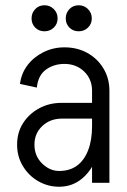

<svg xmlns="http://www.w3.org/2000/svg" viewBox="-20 -695 481 730"><path d="M330 0V-350H396V0ZM205 15V-45Q245 -45 272.5 -65Q300 -85 315 -123.5Q330 -162 330 -215H368Q368 -147 347 -95Q326 -43 289.5 -14Q253 15 205 15ZM205 15Q162 15 125.5 -6Q89 -27 67 -63.5Q45 -100 45 -145H111Q111 -102 140 -73.5Q169 -45 205 -45ZM45 -145Q45 -191 67.5 -226.5Q90 -262 128.5 -283Q167 -304 215 -304V-244Q171 -244 141 -216Q111 -188 111 -145ZM215 -244V-304H383V-244ZM330 -215V-351H368V-215ZM396 -350H330Q330 -394 300 -423Q270 -452 225 -452V-515Q274 -515 312.5 -493.5Q351 -472 373.5 -434.5Q396 -397 396 -350ZM120 -362 56 -376Q61 -416 84.5 -447Q108 -478 145 -496.5Q182 -515 225 -515V-452Q185 -452 155 -430.5Q125 -409 120 -362ZM149 -576Q128 -576 114 -590Q100 -604 100 -625Q100 -646 114 -660.5Q128 -675 149 -675Q170 -675 184.5 -660.5Q199 -646 199 -625Q199 -604 184.5 -590Q170 -576 149 -576ZM279 -576Q258 -576 244 -590Q230 -604 230 -625Q230 -646 244 -660.5Q258 -675 279 -675Q300 -675 314.5 -660.5Q329 -646 329 -625Q329 -604 314.5 -590Q300 -576 279 -576Z"/></svg>

Font: Akshar Light Light
Style: Regular
Weight: 300
Version: Version 1.100